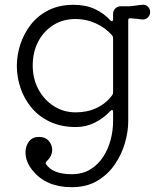

<svg xmlns="http://www.w3.org/2000/svg" viewBox="-20 -525 680 798"><path d="M278 253Q172 253 116 184Q86 148 86 108Q86 82 100.5 63Q115 44 142 44Q168 44 182.5 60.5Q197 77 197 98Q197 110 191.5 122Q186 134 174 145Q167 152 171 157Q199 199 278 199Q323 199 355.5 179Q388 159 409 126.5Q430 94 440 55.5Q450 17 450 -21V-60Q450 -66 447 -67.5Q444 -69 439 -64Q410 -33 373.5 -15Q337 3 296 3Q234 3 187.5 -19Q141 -41 110.5 -78Q80 -115 65 -160Q50 -205 50 -251Q50 -296 64.5 -340.5Q79 -385 108 -422.5Q137 -460 181.5 -482.5Q226 -505 286 -505Q336 -505 374 -487.5Q412 -470 439 -440Q442 -437 445 -437Q450 -437 450 -445V-467Q450 -481 459.5 -490Q469 -499 482 -499H519Q522 -499 533.5 -500.5Q545 -502 556.5 -503.5Q568 -505 571 -505Q584 -507 594 -498Q604 -489 604 -475Q604 -461 594 -452Q584 -443 571 -444Q560 -446 547.5 -447Q535 -448 522 -449H520Q513 -449 513 -441V-21Q513 21 499.5 68.5Q486 116 457.5 158Q429 200 384.5 226.5Q340 253 278 253ZM295 -58Q343 -58 382 -76.5Q421 -95 446 -129Q450 -134 450 -140V-367Q450 -373 446 -378Q418 -410 378 -428Q338 -446 294 -446Q242 -446 202 -421Q162 -396 139 -352.5Q116 -309 116 -252Q116 -198 139.5 -154Q163 -110 203.5 -84Q244 -58 295 -58Z"/></svg>

Font: Kiwi Maru Light
Style: Regular
Weight: 300
Designer: Hiroki-Chan
Version: Version 1.100